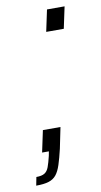

<svg xmlns="http://www.w3.org/2000/svg" viewBox="-114 -547 367 699"><g transform="rotate(-10 69.5 -197.5)"><path d="M-38 115 -32 84Q-12 84 -1.5 77.5Q9 71 14.5 56Q20 41 26 16L29 0H4L21 -80H86L70 -2Q62 32 54.5 55Q47 78 36.5 91Q26 104 8.5 109.5Q-9 115 -38 115ZM95 -430 112 -510H177L160 -430Z"/></g></svg>

Font: Saira UltraCondensed
Style: Italic
Weight: 400
Width: 1
Italic angle: -12°
Designer: Hector Gatti with collaboration of the Omnibus-Type team
Foundry: Omnibus-Type
Version: Version 1.101